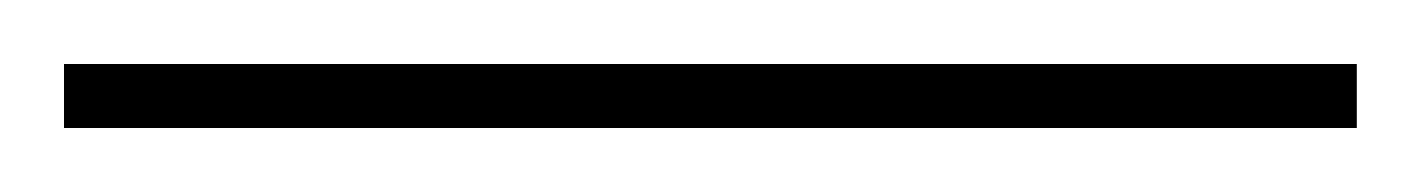

<svg xmlns="http://www.w3.org/2000/svg" viewBox="-25 -820 444 60"><path d="M-5 -780V-800H399V-780Z"/></svg>

Font: Noto Serif Display Condensed SemiBold
Style: Regular
Weight: 600
Width: 3
Designer: Monotype Design Team
Foundry: Monotype Imaging Inc.
Version: Version 2.009